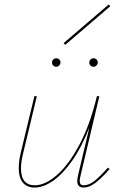

<svg xmlns="http://www.w3.org/2000/svg" viewBox="-20 -837 540 860"><path d="M272 -636 265 -644 467 -817 474 -809ZM213 -557Q213 -565 218.5 -570.5Q224 -576 232 -576Q240 -576 245.5 -570.5Q251 -565 251 -557Q251 -550 245.5 -544Q240 -538 232 -538Q224 -538 218.5 -543.5Q213 -549 213 -557ZM399 -576Q407 -576 412.5 -570.5Q418 -565 418 -557Q418 -550 412.5 -544Q407 -538 399 -538Q391 -538 385.5 -543.5Q380 -549 380 -557Q380 -565 385.5 -570.5Q391 -576 399 -576ZM463 -86 471 -80Q435 -39 407.5 -18Q380 3 355 3Q326 3 326 -26Q326 -36 329 -49L380 -265Q346 -178 303.5 -117.5Q261 -57 217.5 -27Q174 3 135 3Q101 3 82.5 -19Q64 -41 64 -84Q64 -114 73 -153L134 -406H145L84 -152Q74 -113 74 -83Q74 -44 90 -25.5Q106 -7 136 -7Q182 -7 235 -53Q288 -99 336 -189.5Q384 -280 414 -406H425L340 -47Q337 -35 337 -26Q337 -7 355 -7Q378 -7 403 -26.5Q428 -46 463 -86Z"/></svg>

Font: Ysabeau Infant Hairline
Style: Italic
Weight: 100
Italic angle: -12°
Designer: Christian Thalmann (Catharsis Fonts)
Version: Version 0.003